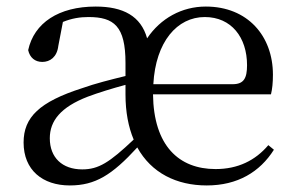

<svg xmlns="http://www.w3.org/2000/svg" viewBox="-20 -551 898 586"><path d="M611 15C705 15 773 -26 816 -94L799 -108C759 -61 706 -35 638 -35C526 -35 449 -106 447 -263H807C811 -279 813 -299 813 -323C813 -441 736 -531 608 -531C535 -531 470 -495 429 -434C410 -502 356 -531 272 -531C159 -531 84 -481 66 -398C71 -375 87 -362 109 -362C133 -362 154 -377 158 -411L172 -484C199 -495 224 -499 250 -499C328 -499 363 -471 363 -359V-319C318 -308 270 -296 231 -282C100 -240 52 -193 52 -116C52 -32 110 15 193 15C271 15 322 -17 399 -101C442 -23 519 15 611 15ZM448 -294C455 -424 521 -499 605 -499C686 -499 734 -437 734 -352C734 -312 724 -294 690 -294ZM388 -125C314 -55 281 -34 231 -34C170 -34 132 -70 132 -129C132 -182 165 -224 248 -256C280 -268 322 -281 363 -292V-263C363 -209 372 -163 388 -125Z"/></svg>

Font: Source Han Serif KR
Style: Regular
Weight: 400
Designer: Ryoko NISHIZUKA 西塚涼子 (kana & ideographs); Frank Grießhammer (Latin, Greek & Cyrillic); Wenlong ZHANG 张文龙 (bopomofo); San
Foundry: Adobe
Version: Version 2.001;hotconv 1.1.0;makeotfexe 2.6.0